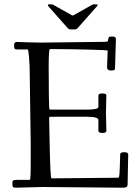

<svg xmlns="http://www.w3.org/2000/svg" viewBox="-20 -862 645 888"><path d="M207 -829.1Q201.2 -835 201.2 -838.5Q201.2 -842 208 -842H220.2Q222.9 -842 233.2 -835.9L313.2 -791Q316.2 -789.6 319.1 -791L399.2 -835.9Q409.4 -842 412.1 -842H424.1Q431.2 -842 431.2 -839.2Q431.2 -836.4 430.1 -834.8Q429 -833.3 427.4 -831.7Q425.8 -830.1 425 -829.1L346.2 -740Q344.5 -738 342 -735.2Q339.6 -732.4 338.6 -731.4Q333.3 -726.1 328.1 -726.1H304.2Q297.1 -726.1 286.1 -740ZM175 2.9 53 6.1Q42.7 6.1 39.9 2.2Q37.1 -1.7 37.1 -13.1Q37.1 -24.4 40.9 -27.2Q44.7 -30 56.9 -30H117.9Q122.1 -30 122.1 -102.1V-198L117.9 -491.9Q117.9 -560.5 114.4 -596.8Q110.8 -633.1 108.9 -633.1H62Q52 -633.1 48.5 -636Q44.9 -638.9 44.9 -653.4Q44.9 -668 58.1 -668L102.1 -666.5Q146 -665 167 -665L418.9 -668Q469.7 -668 474.6 -669.4Q479.7 -670.9 479.7 -676Q480 -677.2 480.5 -680.3Q481 -683.3 481.4 -685.2Q481.9 -687 483.4 -689.5Q485.8 -693.1 496.7 -693.1Q507.6 -693.1 511.8 -690.6Q516.1 -688 516.1 -679L512 -547.1Q512 -540 508.1 -538Q504.2 -535.9 492.9 -535.9Q475.1 -535.9 475.1 -551L478 -627.9Q478 -630.6 382.6 -632.8Q287.1 -635 210.9 -635Q205.1 -635 205.1 -551.5Q205.1 -468 206.1 -413.3Q207 -358.6 208.4 -356.8Q209.7 -355 216.1 -355H383.1Q435.1 -355 435.1 -367.9V-419.9Q435.1 -429.9 453.5 -429.9Q471.9 -429.9 471.9 -420.9L470 -341.1L471.9 -256.1Q471.9 -247.1 453.5 -247.1Q435.1 -247.1 435.1 -257.1V-306.9Q435.1 -322 383.1 -322Q298.3 -322 255.6 -322Q212.9 -322 211.5 -321.9Q210.2 -321.8 209.7 -321.3Q209.2 -320.8 208.5 -319.9Q207.8 -319.1 207.6 -317.7Q207.5 -316.4 207.3 -314.6Q207 -312.7 210.1 -174.9Q213.1 -37.1 218 -37.1L523.9 -40Q529.1 -40 530.3 -43Q531.5 -45.9 532.7 -59.6Q533.9 -73.2 535.9 -148.9Q535.9 -158 554.4 -158Q573 -158 573 -147.9L570.1 -8.1Q570.1 6.1 550 6.1Z"/></svg>

Font: Fanwood Text
Style: Regular
Weight: 400
Version: Version 1.1001